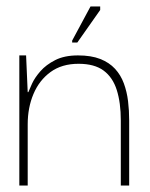

<svg xmlns="http://www.w3.org/2000/svg" viewBox="-20 -576 466 596"><path d="M40 0V-404H61L66 -290H68Q71 -298 79.5 -316.5Q88 -335 105.5 -355Q123 -375 151.5 -389.5Q180 -404 222 -404Q263 -404 291 -393Q319 -382 337 -362.5Q355 -343 364.5 -317Q374 -291 377.5 -262Q381 -233 381 -202V0H355V-202Q355 -257 342.5 -296.5Q330 -336 301.5 -357Q273 -378 224 -378Q172 -378 137 -352.5Q102 -327 84 -284.5Q66 -242 66 -190V0ZM220 -444H204V-450L261 -556H291V-545Z"/></svg>

Font: Darker Grotesque Light
Style: Regular
Weight: 300
Designer: Gabriel Lam
Foundry: TypeRant
Version: Version 1.000;gftools[0.9.28]